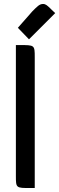

<svg xmlns="http://www.w3.org/2000/svg" viewBox="-20 -947 298 967"><path d="M60 -61C60 0 61 0 132 0H155V-659C155 -720 154 -720 81 -720H60ZM239 -899 232 -906C218 -919 210 -927 197 -927C179 -927 168 -915 143 -890L70 -807L126 -749L258 -881Z"/></svg>

Font: Economica
Style: Bold
Weight: 700
Designer: Vicente Lamonaca
Foundry: Vicente Lamonaca
Version: Version 1.100